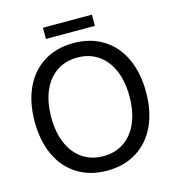

<svg xmlns="http://www.w3.org/2000/svg" viewBox="-124 -957 980 1076"><g transform="rotate(-15 366.0 -419.5)"><path d="M366 -726Q464 -726 537 -681Q610 -636 649.5 -552.5Q689 -469 689 -356Q689 -243 649.5 -159.5Q610 -76 537 -31Q464 14 366 14Q268 14 195 -31Q122 -76 82.5 -159.5Q43 -243 43 -356Q43 -469 82.5 -552.5Q122 -636 195 -681Q268 -726 366 -726ZM366 -642Q297 -642 245.5 -607Q194 -572 166.5 -507.5Q139 -443 139 -356Q139 -269 166.5 -204.5Q194 -140 245.5 -105Q297 -70 366 -70Q435 -70 486.5 -105Q538 -140 565.5 -204.5Q593 -269 593 -356Q593 -443 565.5 -507.5Q538 -572 486.5 -607Q435 -642 366 -642ZM224 -788V-853H508V-788Z"/></g></svg>

Font: CST
Style: Regular
Weight: 400
Version: Version 1.00